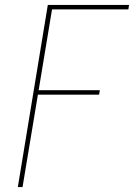

<svg xmlns="http://www.w3.org/2000/svg" viewBox="-20 -755 541 775"><path d="M52 0 173 -735H501L498 -717H190L136 -391H383L380 -373H133L71 0Z"/></svg>

Font: Iosevka SS04 Thin
Style: Italic
Weight: 100
Italic angle: -9°
Monospace: yes
Designer: Belleve Invis
Foundry: Belleve Invis
Version: Version 19.0.0; ttfautohint (v1.8.4)